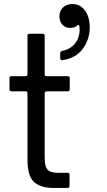

<svg xmlns="http://www.w3.org/2000/svg" viewBox="-20 -930 530 950"><path d="M247 0Q180 0 148 -30Q116 -60 116 -139V-468Q116 -478 106 -478H37Q27 -478 27 -488V-543Q27 -553 37 -553H106Q116 -553 116 -563V-753Q116 -763 126 -763H191Q201 -763 201 -753V-563Q201 -553 211 -553H315Q325 -553 325 -543V-488Q325 -478 315 -478H211Q201 -478 201 -468V-156Q201 -127 205 -110.5Q209 -94 223 -84.5Q237 -75 267 -75H314Q324 -75 324 -65V-10Q324 0 314 0ZM287 -632Q283 -632 280.5 -635Q278 -638 278 -642V-667Q278 -675 287 -678Q328 -686 351 -714.5Q374 -743 374 -784Q374 -794 373 -799Q372 -805 368.5 -806Q365 -807 361 -803Q350 -792 326 -792Q304 -792 289 -807.5Q274 -823 274 -849Q274 -876 291.5 -893Q309 -910 338 -910Q377 -910 400.5 -878Q424 -846 424 -794Q424 -736 390.5 -689.5Q357 -643 289 -632Z"/></svg>

Font: Open Sauce Two
Style: Regular
Weight: 400
Designer: Alfredo Marco Pradil
Foundry: Creative Sauce Fz LLC
Version: Version 1.477